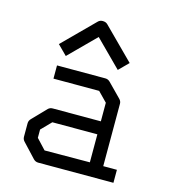

<svg xmlns="http://www.w3.org/2000/svg" viewBox="-101 -795 742 828"><g transform="rotate(15 270.0 -381.0)"><path d="M120 -546 99 -567 236 -704Q244 -712 256 -712Q270 -712 278 -704L415 -567L394 -546L373 -525L257 -641L141 -525ZM360 -109V-234H159L116 -190V-153L158 -108ZM420 -108H481V-50H145Q133 -50 124 -59L66 -121Q57 -130 57 -142V-202Q57 -214 66 -223L125 -284Q133 -292 146 -292H360V-375L319 -417H115V-476H331Q343 -476 352 -467L411 -407Q420 -398 420 -387Z"/></g></svg>

Font: ibm3270
Style: Regular
Weight: 400
Monospace: yes
Version: Version 2.0.3